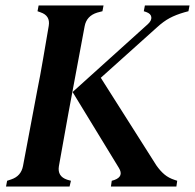

<svg xmlns="http://www.w3.org/2000/svg" viewBox="-20 -681 712 701"><path d="M385 0 388 -21 398 -24Q433 -37 414 -68L245 -345L520 -593Q534 -606 532.5 -618.5Q531 -631 514 -637L505 -640L509 -661H672L668 -640L653 -636Q622 -627 599.5 -615Q577 -603 553 -581L348 -397L551 -77Q565 -57 580.5 -44Q596 -31 618 -24L627 -21L624 0ZM2 0 6 -21 21 -26Q57 -38 64 -75L116 -351Q127 -405 137.5 -467Q148 -529 158 -587Q164 -624 128 -636L117 -640L121 -661H358L354 -640L335 -635Q296 -623 289 -585L230 -269Q223 -228 213 -174.5Q203 -121 195 -74Q189 -37 225 -25L239 -21L234 0Z"/></svg>

Font: DeepMind Serif Text
Style: Italic
Weight: 400
Italic angle: -12°
Designer: Frank Grießhammer / Modifications: Colophon Foundry
Foundry: Colophon Foundry
Version: Version 5.003; ttfautohint (v1.8.2)